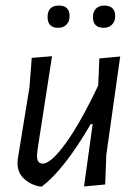

<svg xmlns="http://www.w3.org/2000/svg" viewBox="-20 -666 495 690"><path d="M192 -646Q230 -646 230 -608Q230 -589 219 -577.5Q208 -566 189 -566Q151 -566 151 -605Q151 -646 192 -646ZM354 -646Q394 -646 394 -608Q394 -589 382.5 -577.5Q371 -566 353 -566Q314 -566 314 -605Q314 -624 325 -635Q336 -646 354 -646ZM167 -464 115 -129 113 -108Q112 -78 134 -78Q163 -78 216 -151Q269 -224 333 -359L337 -456L412 -463L362 -109L358 -3L282 4L313 -220H306Q211 -57 131 4H120Q86 -4 64 -26Q42 -48 43 -82L44 -95L86 -353L94 -458Z"/></svg>

Font: Alegreya Sans
Style: Italic
Weight: 400
Italic angle: -7°
Designer: Juan Pablo del Peral
Foundry: Huerta Tipografica
Version: Version 2.007